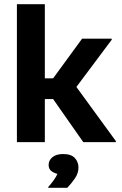

<svg xmlns="http://www.w3.org/2000/svg" viewBox="-20 -687 590 928"><path d="M196.7 0H61.7V-666.7H196.7V-308.3H236.7L376.7 -500H520V-495L349.2 -266.7L540 -5V0H382.5L236.7 -208.3H196.7ZM305 220.8H213.3V216.7Q225 204.2 238.3 185.8Q251.7 167.5 257.5 153.3Q244.2 150.8 229.6 140.8Q215 130.8 215 110Q215 88.3 233.3 72.9Q251.7 57.5 285 57.5Q324.2 57.5 341.7 76.7Q359.2 95.8 359.2 122.5Q359.2 150 342.5 174.6Q325.8 199.2 305 220.8Z"/></svg>

Font: Familjen Grotesk Variable
Style: Regular
Weight: 400
Designer: Anders Wikstroem, Jonas Baeckman, Matilda Gysing, Kristian Moeller
Foundry: Familjen STHLM AB
Version: Version 2.000